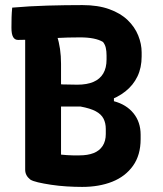

<svg xmlns="http://www.w3.org/2000/svg" viewBox="-20 -730 640 755"><path d="M303 5Q274 5 242 3Q210 1 180.5 -3.5Q151 -8 129.5 -13Q108 -18 99 -24Q89 -32 84 -41.5Q79 -51 79 -63Q79 -135 79 -203.5Q79 -272 79 -339Q79 -406 79 -474.5Q79 -543 79 -615H213L204 -589Q212 -565 216 -537.5Q220 -510 220 -479Q220 -435 220 -391Q220 -347 220 -303.5Q220 -260 220 -214.5Q220 -169 220 -122Q232 -121 243.5 -120Q255 -119 267 -119Q279 -119 292 -119Q325 -119 348 -128Q371 -137 383.5 -156Q396 -175 396 -203V-223Q396 -246 387 -263.5Q378 -281 356.5 -292.5Q335 -304 297 -311H202L204 -368L428 -360V-332Q477 -319 505 -284.5Q533 -250 533 -200V-183Q533 -120 503 -78Q473 -36 421.5 -15.5Q370 5 303 5ZM28 -700Q96 -706 166.5 -708Q237 -710 304 -710Q365 -710 409.5 -694Q454 -678 482 -651Q510 -624 523.5 -590.5Q537 -557 537 -524V-508Q537 -464 520.5 -429.5Q504 -395 473 -370.5Q442 -346 401 -333Q360 -320 311 -320Q273 -320 246.5 -322Q220 -324 199 -329L177 -322L175 -403Q202 -399 227.5 -398Q253 -397 284 -397Q322 -397 347.5 -408Q373 -419 386 -441Q399 -463 399 -496V-512Q399 -529 396 -542Q393 -555 385 -565Q370 -574 347.5 -578.5Q325 -583 295 -583Q246 -583 200.5 -580.5Q155 -578 117.5 -575.5Q80 -573 51 -573Q38 -573 31.5 -584.5Q25 -596 25 -621Q25 -643 25.5 -661.5Q26 -680 28 -700Z"/></svg>

Font: Rec Mono Semicasual
Style: Bold
Weight: 700
Version: Version 1.085; ttfautohint (v1.8.4.7-5d5b)